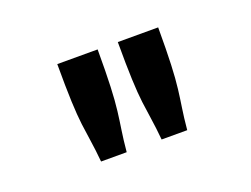

<svg xmlns="http://www.w3.org/2000/svg" viewBox="-55 -768 609 465"><g transform="rotate(-20 250.0 -536.0)"><path d="M120 -665H224Q224 -605 222.5 -569Q221 -533 218 -508.5Q215 -484 211.5 -461.5Q208 -439 205 -407H139Q136 -439 132.5 -461.5Q129 -484 126 -508Q123 -532 121.5 -568.5Q120 -605 120 -665ZM276 -665H380Q380 -605 378.5 -569Q377 -533 374 -508.5Q371 -484 367.5 -461.5Q364 -439 361 -407H295Q292 -439 288.5 -461.5Q285 -484 282 -508Q279 -532 277.5 -568.5Q276 -605 276 -665Z"/></g></svg>

Font: Ligconsolata
Style: Bold
Weight: 700
Monospace: yes
Designer: Raph Levien, Cyreal, Brenton Simpson
Foundry: Raph Levien, Cyreal, Google
Version: Version 3.001; ttfautohint (v1.8.2.53-6de2)